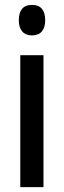

<svg xmlns="http://www.w3.org/2000/svg" viewBox="-20 -766 261 786"><path d="M111 -746C75 -746 57 -724 57 -683C57 -643 77 -621 111 -621C146 -621 165 -643 165 -683C165 -723 148 -746 111 -746ZM158 -540H63V0H158Z"/></svg>

Font: Noto Sans Myanmar ExtraCondensed Medium
Style: Regular
Weight: 500
Width: 2
Designer: Monotype Design Team
Foundry: Monotype Imaging Inc.
Version: Version 2.107